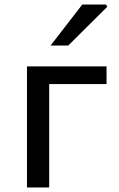

<svg xmlns="http://www.w3.org/2000/svg" viewBox="-20 -827 525 847"><path d="M99 -534H450V-456H197V0H99ZM343 -807H448L453 -797L281 -626H203Z"/></svg>

Font: Nebula Sans Medium
Style: Regular
Weight: 500
Designer: Paul D. Hunt for Adobe (as Source Sans)
Foundry: Nebula Entertainment & Broadcasting LLC
Version: Version 1.010